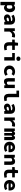

<svg xmlns="http://www.w3.org/2000/svg" viewBox="4009 -4811 982 9040"><g transform="rotate(90 4500.0 -291.0)"><path d="M68 180V-498H198L209 -450H213Q243 -477 280.5 -493.5Q318 -510 357 -510Q419 -510 463 -478.5Q507 -447 531.5 -390.5Q556 -334 556 -257Q556 -171 525 -111Q494 -51 445.5 -19.5Q397 12 341 12Q309 12 279 -1.5Q249 -15 224 -40H220L228 38V180ZM304 -118Q328 -118 348 -131.5Q368 -145 380 -175Q392 -205 392 -255Q392 -298 383 -325.5Q374 -353 356 -366.5Q338 -380 309 -380Q288 -380 268 -370.5Q248 -361 228 -339V-147Q246 -131 266 -124.5Q286 -118 304 -118Z M820 12Q769 12 733 -9Q697 -30 677.5 -64Q658 -98 658 -140Q658 -223 731.5 -267.5Q805 -312 979 -322Q976 -342 964 -355.5Q952 -369 930.5 -376.5Q909 -384 878 -384Q856 -384 832.5 -378.5Q809 -373 784.5 -363Q760 -353 731 -339L674 -444Q711 -464 749 -479Q787 -494 827 -502Q867 -510 909 -510Q980 -510 1031 -485.5Q1082 -461 1110 -410.5Q1138 -360 1138 -281V0H1008L997 -54H993Q956 -26 912 -7Q868 12 820 12ZM871 -111Q903 -111 929.5 -123.5Q956 -136 979 -154V-226Q912 -224 875 -213.5Q838 -203 824 -187.5Q810 -172 810 -153Q810 -139 817.5 -129.5Q825 -120 838.5 -115.5Q852 -111 871 -111Z M1310 0V-498H1441L1453 -391H1457Q1493 -452 1545 -481Q1597 -510 1655 -510Q1689 -510 1709 -504.5Q1729 -499 1750 -490L1718 -356Q1696 -364 1677 -367.5Q1658 -371 1631 -371Q1586 -371 1543 -344.5Q1500 -318 1469 -253V0Z M2187 12Q2107 12 2059 -15.5Q2011 -43 1989.5 -93Q1968 -143 1968 -209V-373H1846V-492L1975 -498L1996 -649H2128V-498H2331V-373H2128V-211Q2128 -175 2139 -153Q2150 -131 2172 -122Q2194 -113 2228 -113Q2255 -113 2278.5 -117.5Q2302 -122 2323 -130L2351 -14Q2318 -5 2277.5 3.5Q2237 12 2187 12Z M2671 0V-373H2476V-498H2831V0ZM2745 -571Q2700 -571 2670.5 -597Q2641 -623 2641 -666Q2641 -709 2670.5 -735.5Q2700 -762 2745 -762Q2790 -762 2819.5 -735.5Q2849 -709 2849 -666Q2849 -623 2819.5 -597Q2790 -571 2745 -571Z M3343 12Q3264 12 3201 -19Q3138 -50 3101 -108Q3064 -166 3064 -249Q3064 -332 3104.5 -390Q3145 -448 3211.5 -479Q3278 -510 3354 -510Q3414 -510 3462.5 -491.5Q3511 -473 3542 -443L3469 -345Q3441 -365 3415.5 -373.5Q3390 -382 3364 -382Q3324 -382 3293 -365.5Q3262 -349 3245 -319Q3228 -289 3228 -249Q3228 -208 3244.5 -178.5Q3261 -149 3290.5 -132.5Q3320 -116 3358 -116Q3396 -116 3427.5 -130Q3459 -144 3485 -161L3548 -61Q3503 -23 3448 -5.5Q3393 12 3343 12Z M3818 12Q3734 12 3696.5 -43Q3659 -98 3659 -191V-498H3818V-211Q3818 -166 3831.5 -145Q3845 -124 3883 -124Q3908 -124 3927.5 -134Q3947 -144 3969 -174V-498H4128V0H3998L3987 -69H3983Q3951 -32 3911.5 -10Q3872 12 3818 12Z M4593 12Q4496 12 4447 -46.5Q4398 -105 4398 -200V-574H4246V-698H4557V-194Q4557 -150 4582 -133Q4607 -116 4635 -116Q4652 -116 4669.5 -120Q4687 -124 4710 -132L4745 -14Q4706 -2 4673.5 5Q4641 12 4593 12Z M5020 12Q4969 12 4933 -9Q4897 -30 4877.5 -64Q4858 -98 4858 -140Q4858 -223 4931.5 -267.5Q5005 -312 5179 -322Q5176 -342 5164 -355.5Q5152 -369 5130.5 -376.5Q5109 -384 5078 -384Q5056 -384 5032.5 -378.5Q5009 -373 4984.5 -363Q4960 -353 4931 -339L4874 -444Q4911 -464 4949 -479Q4987 -494 5027 -502Q5067 -510 5109 -510Q5180 -510 5231 -485.5Q5282 -461 5310 -410.5Q5338 -360 5338 -281V0H5208L5197 -54H5193Q5156 -26 5112 -7Q5068 12 5020 12ZM5071 -111Q5103 -111 5129.5 -123.5Q5156 -136 5179 -154V-226Q5112 -224 5075 -213.5Q5038 -203 5024 -187.5Q5010 -172 5010 -153Q5010 -139 5017.5 -129.5Q5025 -120 5038.5 -115.5Q5052 -111 5071 -111Z M5510 0V-498H5641L5653 -391H5657Q5693 -452 5745 -481Q5797 -510 5855 -510Q5889 -510 5909 -504.5Q5929 -499 5950 -490L5918 -356Q5896 -364 5877 -367.5Q5858 -371 5831 -371Q5786 -371 5743 -344.5Q5700 -318 5669 -253V0Z M6030 0V-498H6150L6161 -437H6165Q6178 -467 6203.5 -488.5Q6229 -510 6272 -510Q6303 -510 6325.5 -489.5Q6348 -469 6357 -429Q6369 -462 6396 -486Q6423 -510 6465 -510Q6519 -510 6548 -466.5Q6577 -423 6577 -348V0H6426V-337Q6426 -374 6404 -374Q6392 -374 6383 -364Q6374 -354 6365 -331V0H6242V-337Q6242 -356 6236.5 -365Q6231 -374 6218 -374Q6207 -374 6198.5 -364Q6190 -354 6181 -331V0Z M6930 12Q6852 12 6789 -19Q6726 -50 6689.5 -108Q6653 -166 6653 -249Q6653 -331 6690 -389Q6727 -447 6786.5 -478.5Q6846 -510 6913 -510Q6990 -510 7042.5 -478Q7095 -446 7121.5 -391.5Q7148 -337 7148 -270Q7148 -249 7146 -229.5Q7144 -210 7142 -201H6772V-306H7032L7009 -277Q7009 -332 6986 -360.5Q6963 -389 6918 -389Q6883 -389 6858.5 -374Q6834 -359 6820.5 -327.5Q6807 -296 6807 -249Q6807 -200 6823.5 -169Q6840 -138 6872.5 -123.5Q6905 -109 6952 -109Q6984 -109 7013.5 -117Q7043 -125 7076 -141L7128 -46Q7085 -19 7032 -3.5Q6979 12 6930 12Z M7268 0V-498H7398L7409 -435H7413Q7444 -465 7485.5 -487.5Q7527 -510 7583 -510Q7666 -510 7704.5 -455.5Q7743 -401 7743 -307V0H7583V-287Q7583 -332 7569 -353Q7555 -374 7518 -374Q7491 -374 7471 -362.5Q7451 -351 7428 -330V0Z M8187 12Q8107 12 8059 -15.5Q8011 -43 7989.5 -93Q7968 -143 7968 -209V-373H7846V-492L7975 -498L7996 -649H8128V-498H8331V-373H8128V-211Q8128 -175 8139 -153Q8150 -131 8172 -122Q8194 -113 8228 -113Q8255 -113 8278.5 -117.5Q8302 -122 8323 -130L8351 -14Q8318 -5 8277.5 3.5Q8237 12 8187 12Z M8730 12Q8652 12 8589 -19Q8526 -50 8489.5 -108Q8453 -166 8453 -249Q8453 -331 8490 -389Q8527 -447 8586.5 -478.5Q8646 -510 8713 -510Q8790 -510 8842.5 -478Q8895 -446 8921.5 -391.5Q8948 -337 8948 -270Q8948 -249 8946 -229.5Q8944 -210 8942 -201H8572V-306H8832L8809 -277Q8809 -332 8786 -360.5Q8763 -389 8718 -389Q8683 -389 8658.5 -374Q8634 -359 8620.5 -327.5Q8607 -296 8607 -249Q8607 -200 8623.5 -169Q8640 -138 8672.5 -123.5Q8705 -109 8752 -109Q8784 -109 8813.5 -117Q8843 -125 8876 -141L8928 -46Q8885 -19 8832 -3.5Q8779 12 8730 12Z"/></g></svg>

Font: Source Code Pro ExtraBold
Style: Regular
Weight: 800
Monospace: yes
Designer: Paul D. Hunt, Teo Tuominen
Foundry: Adobe Systems Incorporated
Version: Version 1.018;hotconv 1.0.116;makeotfexe 2.5.65601